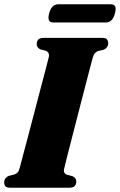

<svg xmlns="http://www.w3.org/2000/svg" viewBox="-30 -877 561 897"><path d="M269.5 -88Q264.5 -67.5 283.5 -60.5L308.5 -54Q326.5 -45 326.5 -30Q326.5 0 294 0H17Q1 0 -4.8 -7Q-10.5 -14 -10.5 -25.5Q-10.5 -36.5 -4.2 -44Q2 -51.5 10 -55L37.5 -62Q47 -65.5 52.8 -72Q58.5 -78.5 62.5 -94Q66.5 -109.5 77 -149.2Q87.5 -189 101.8 -242.5Q116 -296 131 -353.8Q146 -411.5 160 -464.8Q174 -518 184.2 -556.8Q194.5 -595.5 198 -610.5Q202.5 -632.5 183 -640L158 -646.5Q141.5 -655 141.5 -670.5Q141.5 -700 173.5 -700H448Q464.5 -700 470 -692.8Q475.5 -685.5 475.5 -675Q475.5 -664 469.5 -656.2Q463.5 -648.5 455 -645L428 -638.5Q418.5 -634.5 413 -628.2Q407.5 -622 403 -606.5Q399 -592 388.8 -553Q378.5 -514 364.8 -460.8Q351 -407.5 336 -349.2Q321 -291 307.2 -237.2Q293.5 -183.5 283.2 -143.8Q273 -104 269.5 -88ZM199.5 -814Q210.5 -857 242 -857H487Q503 -857 508 -847.2Q513 -837.5 507 -814.5Q496 -772 464.5 -772H219.5Q188 -772 199.5 -814Z"/></svg>

Font: Fraunces 144pt S050 Black
Style: Italic
Weight: 900
Italic angle: -16°
Version: Version 1.000; ttfautohint (v1.8.3)